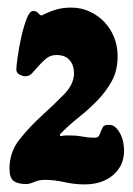

<svg xmlns="http://www.w3.org/2000/svg" viewBox="-20 -723 351 506"><path d="M168 -703Q194 -703 216.5 -692.5Q239 -682 255.5 -664.5Q272 -647 281 -624Q290 -601 290 -575Q290 -537 274.5 -509Q259 -481 236 -457.5Q213 -434 186.5 -413Q160 -392 138 -369L139 -364Q147 -366 153.5 -366Q160 -366 167 -366Q183 -366 198 -363Q213 -360 229 -360Q238 -360 241 -365.5Q244 -371 246 -377Q248 -383 251.5 -388.5Q255 -394 267 -394Q278 -394 285.5 -386.5Q293 -379 298 -368.5Q303 -358 305 -346.5Q307 -335 307 -327Q307 -304 298.5 -287.5Q290 -271 275.5 -259.5Q261 -248 242.5 -242.5Q224 -237 203 -237Q176 -237 150 -243Q124 -249 97 -249Q83 -249 70.5 -243.5Q58 -238 49 -238Q27 -238 16 -246Q5 -254 5 -279Q5 -322 31.5 -355.5Q58 -389 90 -418Q122 -447 148.5 -474Q175 -501 175 -530Q175 -551 163.5 -564.5Q152 -578 129 -578Q113 -578 102 -569Q91 -560 82 -549.5Q73 -539 65 -530.5Q57 -522 47 -522Q40 -522 31.5 -526.5Q23 -531 23 -540Q23 -548 26.5 -573Q30 -598 36 -625Q42 -652 50 -673Q58 -694 67 -694Q76 -694 79.5 -689.5Q83 -685 89 -682Q109 -692 127 -697.5Q145 -703 168 -703Z"/></svg>

Font: r_Neptun CAT
Style: Regular
Weight: 400
Foundry: Peter Wiegel, CAT-Fonts
Version: Version 1.000;June 8, 2024;FontCreator 14.0.0.2814 32-bit